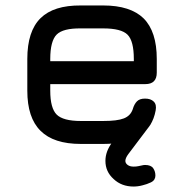

<svg xmlns="http://www.w3.org/2000/svg" viewBox="-20 -527 674 703"><path d="M512 -219C512 -219 512 -219 512 -219C540 -219 554 -233 554 -261C554 -261 554 -311 554 -311C554 -311 554 -311 554 -311C554 -378 538 -427.5 506 -459.5C474 -491 424.5 -507 358 -507C358 -507 276 -507 276 -507C276 -507 276 -507 276 -507C209.5 -507.5 160.5 -492 128.5 -460.5C96 -428.5 80 -378.5 80 -311C80 -311 80 -195 80 -195C80 -195 80 -195 80 -195C80 -129 96 -80 128.5 -48C160.5 -16 209.5 0 276 0C276 0 358 0 358 0C358 0 358 0 358 0C414.5 0 459 -10 491 -30.5C523 -51 542.5 -81.5 550 -123C550 -123 550 -123 550 -123C552.5 -137 550.5 -147.5 543 -155C535.5 -162.5 525 -166 511 -166C511 -166 511 -166 511 -166C497.5 -166 488 -162.5 481.5 -156C475 -149.5 469.5 -139.5 466 -127C466 -127 466 -127 466 -127C460.5 -111 450 -100 433.5 -93.5C417 -87 392 -84 358 -84C358 -84 276 -84 276 -84C276 -84 276 -84 276 -84C232.5 -84 203 -92 187.5 -107.5C172 -123 164 -152 164 -195C164 -195 164 -219 164 -219C164 -219 512 -219 512 -219ZM358 -423C358 -423 358 -423 358 -423C401.5 -423 431.5 -415.5 447 -400C462.5 -384.5 470 -354.5 470 -311C470 -311 470 -303 470 -303C470 -303 164 -303 164 -303C164 -303 164 -311 164 -311C164 -311 164 -311 164 -311C164 -355 172 -385 187.5 -400.5C203 -416 232.5 -423.5 276 -423C276 -423 358 -423 358 -423ZM469 156C480 156 491 154.5 502 151.5C512.5 149 522.5 145.5 532 141C532 141 532 141 532 141C538.5 138 543 134 545.5 129.5C548 125 549 120.5 549 116C549 116 549 116 549 116C549 106 546.5 97 541 89C535.5 81 525.5 77 511 77C511 77 511 77 511 77C509 77 507 77 505 77.5C503 78 500.5 78.5 498 79C498 79 498 79 498 79C494 79.5 490 80.5 486 81.5C481.5 82.5 476 83 469 83C469 83 469 83 469 83C460 83 453 81 447.5 77C442 73 439 68 439 62C439 62 439 62 439 62C439 55.5 442.5 47 450 37C450 37 527 -65 527 -65C527 -65 527 -65 527 -65C533.5 -73.5 537 -81.5 537 -89C537 -89 537 -89 537 -89C537 -99 532 -107.5 522.5 -114.5C512.5 -121.5 503.5 -125 496 -125C496 -125 496 -125 496 -125C492 -125 487.5 -124 483 -121.5C478.5 -119 473.5 -115 469 -109C469 -109 391 -6 391 -6C391 -6 391 -6 391 -6C374.5 16 366 38.5 366 62C366 62 366 62 366 62C366 88.5 376 110.5 396 128.5C415.5 147 440 156 469 156C469 156 469 156 469 156Z"/></svg>

Font: Jura-Fortis-Bold
Style: Bold
Weight: 500
Designer: Daniel Johnson, Alexei Vanyashin, Mirko Velimirovic
Foundry: Daniel Johnson
Version: ""